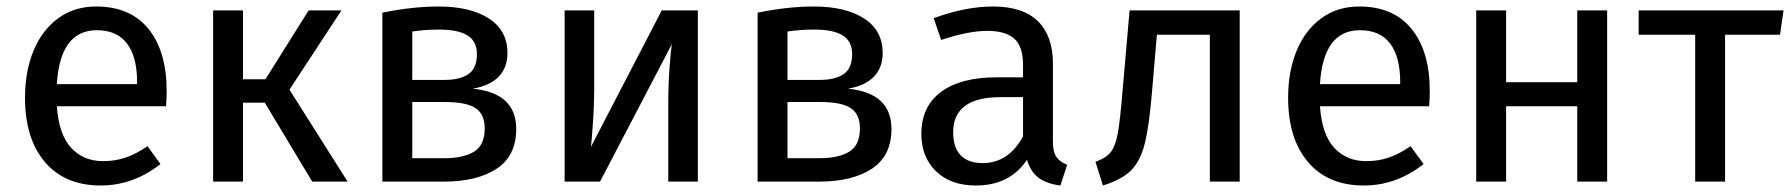

<svg xmlns="http://www.w3.org/2000/svg" viewBox="-20 -559 5510 591"><path d="M491 -232H155Q161 -145 199 -104Q237 -63 297 -63Q335 -63 367 -74Q399 -85 434 -109L474 -54Q390 12 290 12Q180 12 118.5 -60Q57 -132 57 -258Q57 -340 83.5 -403.5Q110 -467 159.5 -503Q209 -539 276 -539Q381 -539 437 -470Q493 -401 493 -279Q493 -256 491 -232ZM402 -306Q402 -384 371 -425Q340 -466 278 -466Q165 -466 155 -300H402Z M871 -283 1050 0H941L795 -243H728V0H636V-527H728V-315H797L930 -527H1031Z M1569 -162Q1569 -79 1508.5 -39.5Q1448 0 1347 0H1157V-520Q1250 -539 1330 -539Q1428 -539 1485 -502Q1542 -465 1542 -396Q1542 -351 1515 -323Q1488 -295 1435 -286Q1569 -273 1569 -162ZM1249 -462V-313H1348Q1396 -313 1422 -331Q1448 -349 1448 -392Q1448 -432 1419 -450Q1390 -468 1331 -468Q1289 -468 1249 -462ZM1472 -164Q1472 -207 1444 -226Q1416 -245 1349 -245H1249V-72H1347Q1406 -72 1439 -92Q1472 -112 1472 -164Z M2128 0H2037V-238Q2037 -298 2041 -352Q2045 -406 2048 -423L1827 0H1718V-527H1809V-289Q1809 -236 1805 -179.5Q1801 -123 1799 -107L2017 -527H2128Z M2724 -162Q2724 -79 2663.5 -39.5Q2603 0 2502 0H2312V-520Q2405 -539 2485 -539Q2583 -539 2640 -502Q2697 -465 2697 -396Q2697 -351 2670 -323Q2643 -295 2590 -286Q2724 -273 2724 -162ZM2404 -462V-313H2503Q2551 -313 2577 -331Q2603 -349 2603 -392Q2603 -432 2574 -450Q2545 -468 2486 -468Q2444 -468 2404 -462ZM2627 -164Q2627 -207 2599 -226Q2571 -245 2504 -245H2404V-72H2502Q2561 -72 2594 -92Q2627 -112 2627 -164Z M3265 -52 3244 12Q3203 7 3178 -11Q3153 -29 3141 -67Q3088 12 2984 12Q2906 12 2861 -32Q2816 -76 2816 -147Q2816 -231 2876.5 -276Q2937 -321 3048 -321H3129V-360Q3129 -416 3102 -440Q3075 -464 3019 -464Q2961 -464 2877 -436L2854 -503Q2952 -539 3036 -539Q3129 -539 3175 -493.5Q3221 -448 3221 -364V-123Q3221 -91 3232 -75.5Q3243 -60 3265 -52ZM3129 -139V-260H3060Q2914 -260 2914 -152Q2914 -105 2937 -81Q2960 -57 3005 -57Q3084 -57 3129 -139Z M3796 -527V0H3704V-452H3541L3526 -276Q3517 -169 3503.5 -116Q3490 -63 3461.5 -34.5Q3433 -6 3375 12L3352 -61Q3386 -73 3400 -92Q3414 -111 3421 -150Q3428 -189 3436 -286L3457 -527Z M4379 -232H4043Q4049 -145 4087 -104Q4125 -63 4185 -63Q4223 -63 4255 -74Q4287 -85 4322 -109L4362 -54Q4278 12 4178 12Q4068 12 4006.5 -60Q3945 -132 3945 -258Q3945 -340 3971.5 -403.5Q3998 -467 4047.5 -503Q4097 -539 4164 -539Q4269 -539 4325 -470Q4381 -401 4381 -279Q4381 -256 4379 -232ZM4290 -306Q4290 -384 4259 -425Q4228 -466 4166 -466Q4053 -466 4043 -300H4290Z M4835 -232H4616V0H4524V-527H4616V-306H4835V-527H4927V0H4835Z M5459 -452H5290V0H5198V-452H5024V-527H5470Z"/></svg>

Font: Fira Sans
Style: Regular
Weight: 400
Designer: bBox Type GmbH & Carrois Corporate GbR & Edenspiekermann AG
Foundry: bBox Type GmbH & Carrois Corporate GbR & Edenspiekermann AG
Version: Version 4.301